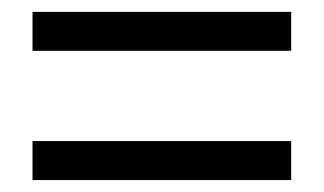

<svg xmlns="http://www.w3.org/2000/svg" viewBox="-20 -490 540 320"><path d="M34.2 -405.3V-470.2H465.3V-405.3ZM34.2 -189.9V-254.9H465.3V-189.9Z"/></svg>

Font: Varta Light Medium
Style: Regular
Weight: 500
Version: Version 1.004